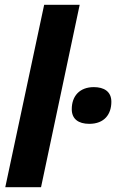

<svg xmlns="http://www.w3.org/2000/svg" viewBox="-20 -780 484 800"><path d="M2 0H151L312 -760H164ZM352 -264C415 -264 444 -304 444 -356C444 -399 413 -417 371 -417C312 -417 279 -380 279 -325C279 -284 307 -264 352 -264Z"/></svg>

Font: Noto Sans Display SemiCondensed Extra
Style: Italic
Weight: 800
Width: 4
Italic angle: -12°
Designer: Monotype Design Team
Foundry: Monotype Imaging Inc.
Version: Version 1.900